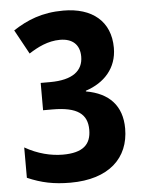

<svg xmlns="http://www.w3.org/2000/svg" viewBox="-53 -767 620 819"><g transform="rotate(-5 257.5 -357.0)"><path d="M216 10C381 10 468 -74 468 -200C468 -298 413 -355 315 -372V-375C395 -401 450 -460 450 -547C450 -661 372 -724 249 -724C157 -724 93 -697 33 -658L90 -554C127 -578 172 -601 224 -601C275 -601 308 -575 308 -522C308 -462 264 -425 166 -425H126V-308H166C273 -308 315 -275 315 -208C315 -145 280 -112 194 -112C143 -112 86 -126 32 -157V-27C92 -1 145 10 216 10Z"/></g></svg>

Font: Noto Sans Oriya Cond Bold
Style: Bold
Weight: 700
Width: 3
Designer: Amélie Bonet and Sol Matas
Foundry: Google LLC
Version: Version 2.006